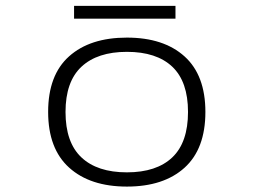

<svg xmlns="http://www.w3.org/2000/svg" viewBox="-20 -644 890 674"><path d="M240 -623.5H596V-578.5H240ZM149 -251Q149 -380.5 222.5 -446.2Q296 -512 425.5 -512Q554.5 -512 627.8 -446Q701 -380 701 -251Q701 -121.5 627.8 -55.2Q554.5 11 425.5 11Q296.5 11 222.8 -55.5Q149 -122 149 -251ZM640 -251Q640 -357.5 584.8 -409.8Q529.5 -462 425.5 -462Q322 -462 266 -409.8Q210 -357.5 210 -251Q210 -144 265.8 -91.5Q321.5 -39 425.5 -39Q529.5 -39 584.8 -91.5Q640 -144 640 -251Z"/></svg>

Font: League Mono Wide UltraLight
Style: Regular
Weight: 200
Width: 8
Designer: Tyler Finck
Foundry: The League of Moveable Type / Tyler Finck
Version: Version 2.210